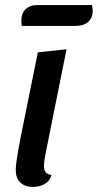

<svg xmlns="http://www.w3.org/2000/svg" viewBox="-20 -716 385 756"><path d="M153 -62Q153 -30 183 -27Q177 -4 156.5 8Q136 20 110 20Q78 20 60 2.5Q42 -15 42 -47Q42 -76 61 -174L129 -510L242 -522L158 -104Q153 -77 153 -62ZM345 -672Q345 -646 327.5 -630Q310 -614 277 -614H66Q64 -622 64 -638Q65 -665 81.5 -680.5Q98 -696 125 -696H342Q345 -686 345 -672Z"/></svg>

Font: Sansita
Style: Italic
Weight: 400
Italic angle: -11°
Designer: Pablo Cosgaya
Foundry: Omnibus-Type
Version: Version 1.006